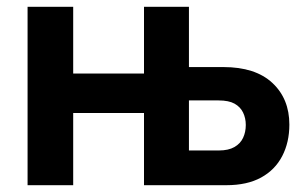

<svg xmlns="http://www.w3.org/2000/svg" viewBox="-20 -544 893 564"><path d="M61 0V-524H195V-328H403V-524H535V-347H636Q730 -347 780 -300.5Q830 -254 830 -178Q830 -126 809 -85.5Q788 -45 747 -22.5Q706 0 645 0H403V-212H195V0ZM535 -102H623Q651 -102 668.5 -112Q686 -122 694 -139Q702 -156 702 -177Q702 -197 694 -213.5Q686 -230 669 -239.5Q652 -249 622 -249H535Z"/></svg>

Font: YasnoRaleway
Style: Bold
Weight: 700
Designer: Matt McInerney, Pablo Impallari, Rodrigo Fuenzalida
Foundry: Matt McInerney, Pablo Impallari, Rodrigo Fuenzalida
Version: Version 4.026